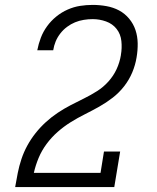

<svg xmlns="http://www.w3.org/2000/svg" viewBox="-20 -763 640 783"><path d="M42 0V-1Q47 -30 52.5 -58Q58 -86 67.5 -114.5Q77 -143 91.5 -169.5Q106 -196 125 -220Q144 -244 167 -265Q190 -286 215.5 -303Q241 -320 268 -334Q295 -348 322.5 -361.5Q350 -375 376 -391.5Q402 -408 422.5 -431Q443 -454 455.5 -481Q468 -508 473 -538Q473 -538 473 -538Q473 -538 473 -539Q478 -567 475 -595.5Q472 -624 455.5 -645Q439 -666 412.5 -675.5Q386 -685 358 -685Q340 -685 321.5 -682Q303 -679 286 -672Q269 -665 253.5 -653.5Q238 -642 226 -626.5Q214 -611 207 -594Q200 -577 197 -558H132Q137 -584 146.5 -609Q156 -634 172 -656Q188 -678 209.5 -695.5Q231 -713 256 -724Q281 -735 306.5 -739Q332 -743 358 -743Q386 -743 414 -738Q442 -733 465.5 -720.5Q489 -708 506.5 -687Q524 -666 532.5 -640.5Q541 -615 541.5 -586.5Q542 -558 537 -529Q532 -498 519.5 -468Q507 -438 486.5 -411.5Q466 -385 439.5 -364.5Q413 -344 384.5 -328Q356 -312 326 -297Q296 -282 268 -264.5Q240 -247 215 -225Q190 -203 170 -176Q150 -149 137.5 -119Q125 -89 118 -58H390L404 -145H470L446 0Z"/></svg>

Font: Iosevka Etoile Light Oblique
Style: Regular
Weight: 300
Italic angle: -9°
Designer: Belleve Invis
Foundry: Belleve Invis
Version: Version 15.5.2; ttfautohint (v1.8.4)